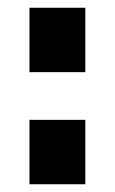

<svg xmlns="http://www.w3.org/2000/svg" viewBox="-20 -475 296 495"><path d="M56 -289V-455H200V-289ZM56 0V-166H200V0Z"/></svg>

Font: Titillium Web
Style: Bold
Weight: 700
Designer: Mohamed Gaber, Accademia di Belle Arti di Urbino
Foundry: Kief Type Foundry, Accademia di Belle Arti di Urbino
Version: Version 3.000